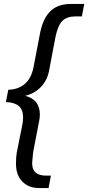

<svg xmlns="http://www.w3.org/2000/svg" viewBox="-20 -745 447 973"><path d="M226 208H179Q125 208 93 175Q61 142 61 85Q61 52 65 28L93 -112Q97 -131 97 -149Q97 -189 75.5 -207.5Q54 -226 10 -228L22 -290Q128 -294 150 -405L184 -582Q199 -653 236 -689Q273 -725 341 -725H407L395 -662H364Q319 -662 296 -639Q273 -616 261 -557L228 -383Q218 -336 186.5 -303.5Q155 -271 109 -260V-259Q182 -240 182 -164Q182 -150 179 -135L149 21Q147 31 143 81V83Q143 145 214 145H238Z"/></svg>

Font: Libra Sans
Style: Italic
Weight: 400
Italic angle: -12°
Foundry: Context Ltd
Version: Version 1.002